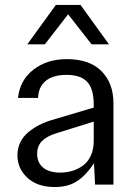

<svg xmlns="http://www.w3.org/2000/svg" viewBox="-20 -750 554 780"><path d="M202.1 9.8Q131.8 9.8 91.3 -27.8Q50.8 -65.4 50.8 -119.1Q50.8 -147.5 62.5 -171.6Q74.2 -195.8 95 -212.9Q115.7 -230 138.9 -241.9Q162.1 -253.9 189.9 -262.2L360.8 -313V-325.2Q360.8 -388.2 334.7 -417Q308.6 -445.8 250 -445.8Q195.8 -445.8 166 -421.6Q136.2 -397.5 134.8 -352.1H53.2Q60.5 -423.8 115.5 -466.8Q170.4 -509.8 252 -509.8Q343.8 -509.8 392.3 -460.9Q440.9 -412.1 440.9 -330.1V0H366.2L361.8 -86.9Q330.6 -39.1 293.9 -14.6Q257.3 9.8 202.1 9.8ZM90.8 -569.8 207 -730H307.1L422.9 -569.8H352.1L256.8 -691.9L162.1 -569.8ZM130.9 -125Q130.9 -89.4 155.3 -69.1Q179.7 -48.8 225.1 -48.8Q251 -48.8 274.2 -55.9Q297.4 -63 317.4 -77.6Q337.4 -92.3 349.1 -118.2Q360.8 -144 360.8 -178.2V-255.9L210 -209Q170.9 -197.3 150.9 -177.2Q130.9 -157.2 130.9 -125Z"/></svg>

Font: TASA Orbiter Text
Style: Regular
Weight: 400
Designer: Weizhong Zhang
Version: Version 1.000;Glyphs 3.1.2 (3151)